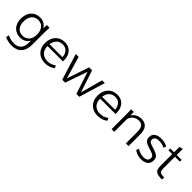

<svg xmlns="http://www.w3.org/2000/svg" viewBox="243 -1954 3461 3461"><g transform="rotate(45 1973.5 -223.0)"><path d="M263.2 -54.7C212.4 -54.7 172.4 -72.3 143.1 -107.4C114.3 -142.6 99.6 -190.9 99.6 -252C99.6 -314 114.7 -363.8 145.5 -400.9C176.3 -438.5 217.8 -457 270.5 -457C322.8 -457 363.8 -439 393.6 -402.3C423.8 -365.7 439 -316.9 439 -255.4C439 -194.3 423.3 -145.5 392.6 -108.9C361.8 -72.8 318.4 -54.7 263.2 -54.7ZM255.9 210.4C335.4 210.4 397.5 186.5 440.9 139.2C484.4 91.8 506.3 24.4 506.3 -62V-387.2C506.3 -405.3 507.8 -443.4 510.7 -501H441.4L438 -412.6C422.9 -442.4 400.4 -466.8 370.1 -485.4C339.8 -504.4 304.7 -513.7 264.2 -513.7C191.4 -513.7 133.8 -489.7 91.3 -441.9C49.3 -394 28.3 -330.6 28.3 -251.5C28.3 -174.3 49.8 -112.8 92.3 -67.4C134.8 -22 190.9 0.5 260.7 0.5C344.7 0.5 409.2 -40 438 -104.5V-48.8C438 89.4 369.1 153.3 253.9 153.3C197.8 153.3 142.1 139.6 87.9 112.8L77.6 172.9C132.8 197.8 192.4 210.4 255.9 210.4Z M721.2 -291C726.6 -342.3 745.1 -383.3 775.9 -413.1C807.1 -442.9 846.2 -458 893.6 -458C939 -458 975.6 -443.4 1003.4 -413.6C1031.7 -383.8 1047.4 -343.3 1050.8 -291ZM904.8 10.3C975.1 10.3 1044.4 -12.7 1093.8 -52.2L1071.3 -102.1C1023.9 -64.9 969.2 -46.4 907.2 -46.4C850.1 -46.4 804.2 -64 770 -98.6C735.8 -133.3 718.8 -181.6 718.8 -242.7H1111.3C1111.8 -246.1 1111.8 -254.9 1111.8 -269C1111.8 -342.8 1092.3 -402.3 1053.2 -446.8C1014.6 -491.2 960.9 -513.7 892.1 -513.7C818.4 -513.7 758.8 -489.3 714.4 -440.4C669.9 -391.6 647.5 -327.6 647.5 -248.5C647.5 -169.9 670.9 -107.4 717.3 -60.1C763.7 -13.2 826.2 10.3 904.8 10.3Z M1408.7 0 1473.1 -183.6C1510.3 -288.6 1538.1 -369.1 1557.1 -425.3L1636.2 -182.6L1696.3 0H1770L1920.9 -501H1851.1C1844.7 -478.5 1827.6 -416 1799.8 -313L1735.4 -77.1C1717.3 -132.3 1691.4 -211.9 1657.2 -314.9L1595.7 -501H1521L1457 -314L1377 -77.6L1307.1 -315.4L1252.9 -501H1179.7L1335.4 0Z M2061 -291C2066.4 -342.3 2085 -383.3 2115.7 -413.1C2147 -442.9 2186 -458 2233.4 -458C2278.8 -458 2315.4 -443.4 2343.3 -413.6C2371.6 -383.8 2387.2 -343.3 2390.6 -291ZM2244.6 10.3C2314.9 10.3 2384.3 -12.7 2433.6 -52.2L2411.1 -102.1C2363.8 -64.9 2309.1 -46.4 2247.1 -46.4C2189.9 -46.4 2144 -64 2109.9 -98.6C2075.7 -133.3 2058.6 -181.6 2058.6 -242.7H2451.2C2451.7 -246.1 2451.7 -254.9 2451.7 -269C2451.7 -342.8 2432.1 -402.3 2393.1 -446.8C2354.5 -491.2 2300.8 -513.7 2231.9 -513.7C2158.2 -513.7 2098.6 -489.3 2054.2 -440.4C2009.8 -391.6 1987.3 -327.6 1987.3 -248.5C1987.3 -169.9 2010.7 -107.4 2057.1 -60.1C2103.5 -13.2 2166 10.3 2244.6 10.3Z M2662.6 0V-322.3C2669.9 -361.8 2689.9 -394.5 2722.7 -419.4C2755.4 -444.3 2793 -457 2836.4 -457C2922.4 -457 2957.5 -403.8 2957.5 -293V0H3026.9V-293C3026.9 -439.9 2965.8 -513.7 2844.2 -513.7C2804.7 -513.7 2768.1 -504.9 2734.9 -486.8C2702.1 -468.8 2677.2 -443.8 2660.6 -411.1L2657.7 -501H2589.4L2590.8 -485.4C2591.3 -474.6 2592.3 -460.4 2592.8 -442.9C2593.3 -425.8 2593.8 -410.2 2593.8 -396V0Z M3354.5 10.3C3402.8 10.3 3444.3 -0.5 3477.5 -23.4C3511.2 -46.4 3531.7 -86.9 3531.7 -138.2C3531.7 -178.7 3520.5 -207.5 3495.1 -229C3469.7 -250.5 3443.4 -262.7 3397 -278.3L3377 -284.7L3341.8 -295.9C3330.6 -299.3 3324.2 -301.8 3322.8 -302.2C3290 -313 3268.1 -323.2 3256.8 -333.5C3245.6 -343.8 3240.2 -359.4 3240.2 -381.3C3240.2 -430.2 3280.3 -457 3358.9 -457C3405.8 -457 3450.2 -445.8 3491.7 -423.3L3511.7 -473.1C3469.2 -500 3416.5 -513.7 3353.5 -513.7C3252 -513.7 3171.9 -474.1 3171.9 -378.4C3171.9 -341.3 3182.1 -313 3202.1 -293.5C3222.2 -274.4 3252.9 -257.8 3293.9 -244.1L3366.2 -221.7C3403.8 -209.5 3430.2 -197.3 3444.3 -185.1C3459 -173.3 3466.3 -155.8 3466.3 -131.8C3466.3 -75.7 3427.7 -47.4 3350.1 -47.4C3295.9 -47.4 3244.1 -64.9 3193.8 -100.6L3172.4 -48.3C3186 -38.1 3202.6 -27.3 3233.4 -13.2C3264.6 0.5 3309.1 10.3 3354.5 10.3Z M3879.9 -55.2C3822.8 -54.2 3792.5 -60.5 3773.9 -74.2C3764.2 -83.5 3756.8 -103 3754.9 -123C3754.4 -133.3 3753.9 -146.5 3753.9 -163.1V-455.1H3878.4V-501H3753.9V-657.2L3686 -637.2V-501H3587.9V-455.1H3685.1V-166C3685.1 -126.5 3687 -103 3694.8 -76.2C3698.7 -63 3704.1 -51.8 3711.4 -43.5C3735.4 -17.6 3773.4 -2 3847.7 0H3863.3C3872.6 0.5 3878.4 0.5 3879.9 0.5Z"/></g></svg>

Font: Ride Light
Style: Regular
Weight: 300
Version: Version 3.000